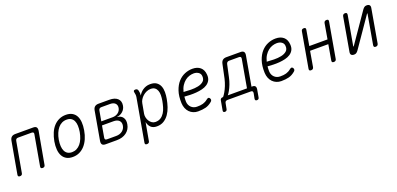

<svg xmlns="http://www.w3.org/2000/svg" viewBox="9 -1486 5382 2603"><g transform="rotate(-20 2700.0 -185.0)"><path d="M54 10Q38 10 31.5 2Q25 -6 28 -22L110 -483Q116 -517 135.5 -533.5Q155 -550 189 -550H447Q481 -550 494 -533.5Q507 -517 502 -483L419 -22Q417 -6 407.5 2Q398 10 382 10Q365 10 358.5 2Q352 -6 355 -22L432 -458Q436 -475 428.5 -483Q421 -491 404 -491H209Q192 -491 182.5 -483Q173 -475 170 -458L92 -22Q90 -6 80.5 2Q71 10 54 10Z M818 10Q765 10 728.5 -10.5Q692 -31 671.5 -68.5Q651 -106 646.5 -158.5Q642 -211 653 -275Q665 -340 687.5 -392.5Q710 -445 744 -482Q778 -519 822.5 -539.5Q867 -560 920 -560Q974 -560 1010.5 -539.5Q1047 -519 1067 -482Q1087 -445 1091 -393Q1095 -341 1084 -277Q1073 -212 1049.5 -159Q1026 -106 992 -68.5Q958 -31 914.5 -10.5Q871 10 818 10ZM830 -55Q866 -55 897 -70.5Q928 -86 952.5 -115Q977 -144 994 -185.5Q1011 -227 1020 -277Q1028 -327 1026 -367Q1024 -407 1010.5 -435.5Q997 -464 972 -479.5Q947 -495 909 -495Q871 -495 839.5 -479.5Q808 -464 784 -435Q760 -406 743 -365.5Q726 -325 717 -275Q709 -225 711.5 -184.5Q714 -144 728 -115Q742 -86 767.5 -70.5Q793 -55 830 -55Z M1293 0Q1259 0 1245.5 -16.5Q1232 -33 1237 -67L1310 -483Q1316 -517 1336 -533.5Q1356 -550 1390 -550H1547Q1625 -550 1664.5 -513Q1704 -476 1693 -412Q1685 -365 1650 -333Q1615 -301 1568 -296L1567 -293Q1621 -289 1647 -251Q1673 -213 1662 -154Q1656 -118 1638.5 -89.5Q1621 -61 1594 -41Q1567 -21 1532 -10.5Q1497 0 1455 0ZM1334 -257 1305 -91Q1302 -74 1309 -65.5Q1316 -57 1333 -57H1466Q1519 -57 1555 -84.5Q1591 -112 1599 -157Q1607 -203 1580.5 -230Q1554 -257 1500 -257ZM1410 -493Q1393 -493 1383 -484.5Q1373 -476 1370 -459L1344 -312H1505Q1553 -312 1586 -336.5Q1619 -361 1627 -402Q1634 -444 1609.5 -468.5Q1585 -493 1537 -493Z M1967 -458Q1977 -476 1992.5 -494Q2008 -512 2029 -526.5Q2050 -541 2076.5 -550.5Q2103 -560 2137 -560Q2195 -560 2228 -536.5Q2261 -513 2276 -475.5Q2291 -438 2291 -390.5Q2291 -343 2282 -295Q2272 -239 2254 -185Q2236 -131 2206 -87.5Q2176 -44 2133 -17Q2090 10 2031 10Q1976 10 1945.5 -19Q1915 -48 1905 -98L1859 158Q1857 174 1847.5 182Q1838 190 1821 190Q1804 190 1798 182Q1792 174 1795 158L1904 -459Q1907 -478 1905 -494Q1903 -510 1899 -528Q1895 -544 1901.5 -552Q1908 -560 1925 -560Q1942 -560 1950.5 -552Q1959 -544 1963 -528Q1968 -509 1968.5 -494Q1969 -479 1967 -458ZM2122 -497Q2091 -497 2061.5 -484Q2032 -471 2009 -450.5Q1986 -430 1970 -404Q1954 -378 1950 -352L1924 -209Q1920 -184 1926 -156.5Q1932 -129 1946.5 -106Q1961 -83 1983 -68Q2005 -53 2032 -53Q2078 -53 2109.5 -73.5Q2141 -94 2162.5 -128Q2184 -162 2196.5 -205Q2209 -248 2217 -292Q2224 -333 2224.5 -369.5Q2225 -406 2214.5 -434.5Q2204 -463 2182 -480Q2160 -497 2122 -497Z M2836 -102Q2845 -88 2842.5 -74.5Q2840 -61 2825 -50Q2782 -14 2735.5 -2Q2689 10 2625 10Q2589 10 2557.5 -3Q2526 -16 2502.5 -40Q2479 -64 2465.5 -97.5Q2452 -131 2450 -171Q2446 -274 2471 -347.5Q2496 -421 2538.5 -468Q2581 -515 2635.5 -537.5Q2690 -560 2747 -560Q2818 -560 2860.5 -523.5Q2903 -487 2908 -417Q2912 -369 2894.5 -336.5Q2877 -304 2845.5 -283.5Q2814 -263 2772.5 -253Q2731 -243 2686.5 -239.5Q2642 -236 2598 -237.5Q2554 -239 2517 -242Q2515 -225 2514.5 -207.5Q2514 -190 2514 -171Q2515 -144 2525 -122.5Q2535 -101 2551 -86Q2567 -71 2588 -63Q2609 -55 2633 -55Q2659 -55 2680 -57Q2701 -59 2719.5 -64.5Q2738 -70 2755 -79Q2772 -88 2789 -102Q2805 -115 2816 -115Q2827 -115 2836 -102ZM2528 -305Q2576 -301 2633 -300Q2690 -299 2737.5 -309Q2785 -319 2815 -345Q2845 -371 2841 -420Q2840 -439 2831.5 -453Q2823 -467 2809.5 -476Q2796 -485 2779 -490Q2762 -495 2742 -495Q2711 -495 2678 -484.5Q2645 -474 2616 -451Q2587 -428 2564 -392.5Q2541 -357 2528 -305Z M2964 140Q2950 140 2943.5 133Q2937 126 2940 111L2964 -23Q2966 -40 2976.5 -48.5Q2987 -57 3003 -57H3008Q3024 -75 3044 -109Q3064 -143 3082 -188Q3100 -233 3112 -284L3154 -483Q3161 -517 3180.5 -533.5Q3200 -550 3234 -550H3438Q3472 -550 3485.5 -533.5Q3499 -517 3493 -483L3418 -57H3429Q3459 -57 3471 -42Q3483 -27 3478 3L3459 111Q3457 126 3448.5 133Q3440 140 3426 140Q3411 140 3405 132.5Q3399 125 3401 111L3416 34Q3418 17 3411.5 8.5Q3405 0 3388 0H3051Q3034 0 3024 8.5Q3014 17 3012 34L2997 111Q2995 125 2986.5 132.5Q2978 140 2964 140ZM3424 -459Q3427 -475 3420 -483.5Q3413 -492 3396 -492H3254Q3237 -492 3227 -483.5Q3217 -475 3213 -459L3175 -284Q3164 -231 3146.5 -186Q3129 -141 3110 -107.5Q3091 -74 3076 -57H3353Z M4036 -102Q4045 -88 4042.5 -74.5Q4040 -61 4025 -50Q3982 -14 3935.5 -2Q3889 10 3825 10Q3789 10 3757.5 -3Q3726 -16 3702.5 -40Q3679 -64 3665.5 -97.5Q3652 -131 3650 -171Q3646 -274 3671 -347.5Q3696 -421 3738.5 -468Q3781 -515 3835.5 -537.5Q3890 -560 3947 -560Q4018 -560 4060.5 -523.5Q4103 -487 4108 -417Q4112 -369 4094.5 -336.5Q4077 -304 4045.5 -283.5Q4014 -263 3972.5 -253Q3931 -243 3886.5 -239.5Q3842 -236 3798 -237.5Q3754 -239 3717 -242Q3715 -225 3714.5 -207.5Q3714 -190 3714 -171Q3715 -144 3725 -122.5Q3735 -101 3751 -86Q3767 -71 3788 -63Q3809 -55 3833 -55Q3859 -55 3880 -57Q3901 -59 3919.5 -64.5Q3938 -70 3955 -79Q3972 -88 3989 -102Q4005 -115 4016 -115Q4027 -115 4036 -102ZM3728 -305Q3776 -301 3833 -300Q3890 -299 3937.5 -309Q3985 -319 4015 -345Q4045 -371 4041 -420Q4040 -439 4031.5 -453Q4023 -467 4009.5 -476Q3996 -485 3979 -490Q3962 -495 3942 -495Q3911 -495 3878 -484.5Q3845 -474 3816 -451Q3787 -428 3764 -392.5Q3741 -357 3728 -305Z M4254 10Q4237 10 4231 2Q4225 -6 4228 -22L4317 -528Q4319 -544 4328.5 -552Q4338 -560 4355 -560Q4372 -560 4378 -552Q4384 -544 4381 -528L4343 -307H4606L4644 -528Q4647 -544 4656.5 -552Q4666 -560 4683 -560Q4700 -560 4706 -552Q4712 -544 4709 -528L4620 -22Q4618 -6 4608.5 2Q4599 10 4582 10Q4565 10 4559 2Q4553 -6 4556 -22L4594 -243H4331L4293 -22Q4290 -6 4280.5 2Q4271 10 4254 10Z M4828 -48 4912 -528Q4915 -544 4924.5 -552Q4934 -560 4950 -560Q4967 -560 4973 -552Q4979 -544 4977 -528L4902 -102Q4901 -99 4901.5 -97.5Q4902 -96 4905 -96Q4907 -96 4908 -98L4911 -102L5200 -521Q5213 -539 5226.5 -549.5Q5240 -560 5262 -560Q5290 -560 5302.5 -545.5Q5315 -531 5309 -502L5225 -22Q5222 -6 5212.5 2Q5203 10 5187 10Q5170 10 5164 2Q5158 -6 5160 -22L5235 -448Q5236 -451 5235.5 -452.5Q5235 -454 5232 -454Q5230 -454 5229 -453L5226 -448L4937 -29Q4924 -11 4910.5 -0.5Q4897 10 4875 10Q4847 10 4834.5 -4.5Q4822 -19 4828 -48Z"/></g></svg>

Font: Maple Mono ExtraLight
Style: Italic
Weight: 275
Italic angle: -10°
Monospace: yes
Designer: subframe7536
Version: Version 7.000